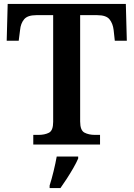

<svg xmlns="http://www.w3.org/2000/svg" viewBox="-20 -734 678 975"><path d="M149 0V-49H175Q207 -49 228.5 -60Q250 -71 250 -115V-657H164Q120 -657 102.5 -636Q85 -615 82 -582L75 -527H14L19 -714H619L624 -527H563L557 -582Q553 -615 536 -636Q519 -657 474 -657H387V-117Q387 -72 409 -60.5Q431 -49 462 -49H488V0ZM232 208Q242 177 252 136Q262 95 268 61H377V71Q368 92 352.5 119Q337 146 319.5 173Q302 200 287 221H232Z"/></svg>

Font: Noto Serif Telugu SemiBold
Style: Regular
Weight: 600
Designer: Jelle Bosma - Monotype Design Team
Foundry: Monotype Imaging Inc.
Version: Version 2.005; ttfautohint (v1.8.4.7-5d5b)